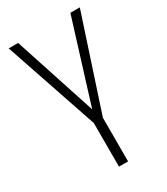

<svg xmlns="http://www.w3.org/2000/svg" viewBox="-199 -899 860 987"><g transform="rotate(-30 231.0 -405.0)"><path d="M207 0V-259L20 -810H76L235 -324L386 -810H442L261 -259V0Z"/></g></svg>

Font: Oswald ExtraLight
Style: Regular
Weight: 250
Designer: Vernon Adams
Foundry: Vernon Adams
Version: Version 4.100; ttfautohint (v1.8.1.43-b0c9)